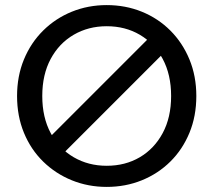

<svg xmlns="http://www.w3.org/2000/svg" viewBox="-20 -727 838 754"><path d="M399 7Q326 7 262 -19Q198 -45 149.5 -92.5Q101 -140 74 -205.5Q47 -271 47 -350Q47 -428 74 -493.5Q101 -559 149.5 -607Q198 -655 262 -681Q326 -707 399 -707Q473 -707 537 -681Q601 -655 649 -607Q697 -559 724 -493.5Q751 -428 751 -350Q751 -271 724 -205.5Q697 -140 649 -92.5Q601 -45 537 -19Q473 7 399 7ZM399 -76Q472 -76 529 -109.5Q586 -143 619 -204.5Q652 -266 652 -350Q652 -434 619 -495.5Q586 -557 529 -590.5Q472 -624 399 -624Q327 -624 269.5 -590.5Q212 -557 179 -495.5Q146 -434 146 -350Q146 -266 179 -204.5Q212 -143 269.5 -109.5Q327 -76 399 -76ZM153 -166 580 -593 638 -534 211 -107Z"/></svg>

Font: Envelope Sans Variable
Style: Regular
Weight: 500
Designer: Andreas Rasmussen / Norman Anderson
Foundry: mail.de GmbH
Version: Version 1.150